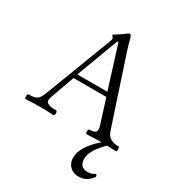

<svg xmlns="http://www.w3.org/2000/svg" viewBox="-218 -810 1105 1201"><g transform="rotate(30 334.5 -209.5)"><path d="M-2.4 -13.2Q-2.4 -20 -0.5 -25.4Q1.5 -30.8 4.4 -30.8Q35.2 -30.8 51.8 -36.4Q68.4 -42 78.4 -55.2Q88.4 -68.4 98.6 -95.7L283.7 -580.6Q285.6 -585 285.6 -593.8Q285.6 -598.1 283.7 -601.6Q281.7 -605 277.6 -609.6Q273.4 -614.3 273.4 -616.7Q273.4 -618.2 293.9 -630.4Q321.3 -647.5 336.9 -659.7Q359.9 -676.8 364.7 -676.8Q374.5 -676.8 380.4 -655.8Q394 -605 403.8 -574.7L564.5 -87.9Q574.7 -57.6 597.2 -44.2Q619.6 -30.8 656.7 -30.8Q659.7 -30.8 661.1 -25.9Q662.6 -21 662.6 -14.2Q662.6 -6.8 661.1 -1.7Q659.7 3.4 656.7 3.4Q625 1.5 591.8 0.5Q508.3 82 508.3 141.6Q508.3 205.1 568.4 205.1Q597.2 205.1 618.7 188Q628.9 192.4 628.9 205.1Q606.9 233.9 584.7 245.8Q562.5 257.8 530.3 257.8Q504.9 257.8 485.4 246.3Q465.8 234.9 455.3 215.3Q444.8 195.8 444.8 172.9Q444.8 90.3 550.8 0Q494.1 0 444.3 3.4Q441.4 3.4 439.5 -1.5Q437.5 -6.3 437.5 -13.2Q437.5 -20 439.5 -25.4Q441.4 -30.8 444.3 -30.8Q471.2 -30.8 483.2 -37.6Q495.1 -44.4 495.1 -60.5Q495.1 -70.8 489.7 -87.9L435.1 -260.7H198.2L135.7 -85.9Q130.9 -71.3 130.9 -63.5Q130.9 -45.9 148.9 -38.3Q167 -30.8 206.1 -30.8Q209.5 -30.8 211.4 -25.9Q213.4 -21 213.4 -14.2Q213.4 -6.8 211.4 -1.7Q209.5 3.4 206.1 3.4Q158.7 0 105.5 0Q51.8 0 4.4 3.4Q1.5 3.4 -0.5 -1.5Q-2.4 -6.3 -2.4 -13.2ZM424.3 -292 329.6 -595.2H320.8L207.5 -292Z"/></g></svg>

Font: JuniusX Light
Style: Regular
Weight: 300
Designer: Peter S. Baker
Foundry: Briery Creek Software
Version: Version 1.008